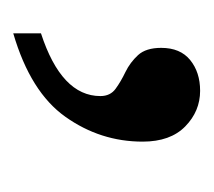

<svg xmlns="http://www.w3.org/2000/svg" viewBox="-36 -130 316 284"><g transform="rotate(90 122.0 12.0)"><path d="M29.3 109.4Q122.1 79.1 122.1 21.5Q122.1 6.8 111.3 -1Q100.6 -8.8 86.4 -15.6Q72.3 -22.5 61.5 -34.2Q50.8 -45.9 50.8 -68.4Q50.8 -96.7 68.8 -111.3Q86.9 -126 114.3 -126Q144.5 -126 167 -104Q189.5 -82 189.5 -41Q189.5 21.5 152.8 73.2Q116.2 125 29.3 150.4Z"/></g></svg>

Font: Noto Serif Todhri
Style: Regular
Weight: 400
Designer: Mikhail Merkuryev
Version: Version 1.000; ttfautohint (v1.8.4.7-5d5b)